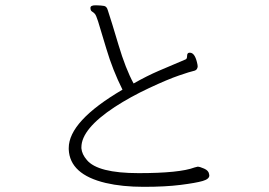

<svg xmlns="http://www.w3.org/2000/svg" viewBox="-20 -730 1040 743"><path d="M397 -691Q411 -649 438.5 -556.5Q466 -464 497 -407Q548 -436 594.5 -456Q641 -476 698 -500Q704 -502 704 -513.5Q704 -525 712 -526H715Q733 -526 742 -490Q745 -478 745 -473Q745 -468 741.5 -462.5Q738 -457 727.5 -455Q717 -453 673 -438Q629 -423 556.5 -389Q484 -355 424 -316Q295 -231 295 -160V-156Q297 -133 316 -111Q358 -60 516.5 -60Q675 -60 733 -82L745 -85Q753 -85 770 -77.5Q787 -70 789 -57L790 -51Q790 -37 764 -29.5Q738 -22 679 -14.5Q620 -7 536.5 -7Q453 -7 389 -22Q250 -55 246 -152V-157Q246 -261 454 -383Q416 -459 391.5 -541.5Q367 -624 359.5 -647.5Q352 -671 347 -676.5Q342 -682 336 -685.5Q330 -689 330 -699.5Q330 -710 351.5 -709.5Q373 -709 383 -707Q393 -705 397 -691Z"/></svg>

Font: LXGW WenKai Lite Light
Style: Regular
Weight: 300
Designer: LXGW / Fontworks Inc.
Foundry: LXGW / Fontworks Inc.
Version: Version 1.511; March 25, 2025